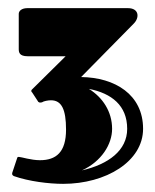

<svg xmlns="http://www.w3.org/2000/svg" viewBox="-20 -721 381 471"><path d="M74 -471C78 -468 81 -470 83 -470C87 -473 98 -475 105 -475C131 -475 142 -453 142 -403C142 -348 118 -328 78 -328C56 -328 32 -336 27 -336C25 -336 23 -337 22 -333L10 -297C9 -292 11 -291 14 -289C51 -276 100 -270 135 -270C240 -270 331 -325 331 -405C331 -489 262 -531 179 -532L308 -663C323 -678 321 -701 294 -701H47C33 -701 26 -694 26 -687V-601C26 -593 27 -583 48 -583H141L59 -502C56 -500 56 -496 59 -494ZM181 -303C229 -325 255 -367 255 -405C255 -447 232 -482 198 -503C254 -492 292 -462 292 -405C292 -352 246 -318 181 -303Z"/></svg>

Font: Fascinate Inline
Style: Regular
Weight: 900
Designer: Astigmatic (AOETI)
Foundry: Astigmatic (AOETI)
Version: Version 1.000